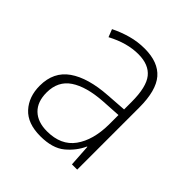

<svg xmlns="http://www.w3.org/2000/svg" viewBox="-154 -652 776 776"><g transform="rotate(45 234.0 -264.5)"><path d="M238 -539Q316 -539 353.5 -495.5Q391 -452 391 -355V0H361L355 -94H353Q334 -52 296.5 -21Q259 10 190 10Q117 10 80.5 -30Q44 -70 44 -133Q44 -212 102 -252.5Q160 -293 267 -300L353 -306V-349Q353 -434 324.5 -469.5Q296 -505 236 -505Q204 -505 171 -496Q138 -487 102 -468L89 -501Q123 -518 160.5 -528.5Q198 -539 238 -539ZM270 -269Q180 -263 131.5 -230.5Q83 -198 83 -133Q83 -80 112.5 -51.5Q142 -23 195 -23Q275 -23 313.5 -76.5Q352 -130 353 -219V-274Z"/></g></svg>

Font: Noto Sans Gujarati UI SemiCondensed ExtraLight
Style: Regular
Weight: 200
Width: 4
Designer: Jelle Bosma - Monotype Design Team, Universal Thirst
Foundry: Monotype Imaging Inc.
Version: Version 2.106; ttfautohint (v1.8.4.7-5d5b)